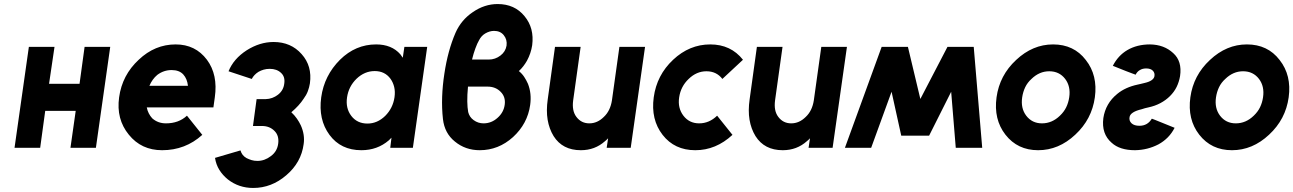

<svg xmlns="http://www.w3.org/2000/svg" viewBox="-20 -732 6406 951"><path d="M52 0H179L204 -183H355L329 0H455L526 -500H399L374 -317H223L250 -500H123Z M1037 -200 1044 -250Q1060 -362 1005 -436Q948 -512 850 -512Q747 -512 667 -436Q585 -360 570 -250Q555 -142 618 -65Q680 12 783 12Q898 12 982 -64L906 -159Q865 -121 802 -121Q762 -121 734 -146Q724 -157 717 -170.5Q710 -184 707 -200ZM830 -385Q868 -385 888 -363Q907 -342 911 -307H720Q734 -340 759 -361Q791 -385 830 -385Z M1335 -524Q1267 -524 1202 -483Q1137 -441 1112 -379L1227 -341Q1238 -362 1260 -376Q1272 -383 1286 -387Q1300 -391 1316 -391Q1351 -391 1372 -371Q1393 -352 1388 -318Q1384 -284 1357 -263Q1330 -242 1296 -241H1251L1233 -108H1277Q1316 -108 1340 -83Q1363 -60 1358 -21Q1353 18 1322 41Q1291 65 1255 65Q1239 65 1226 61Q1213 57 1201 51Q1189 44 1182 35Q1175 26 1171 13L1045 50Q1050 83 1066.5 109.5Q1083 136 1109 157Q1163 199 1234 199Q1325 199 1398 136Q1472 73 1484 -18Q1491 -64 1470 -111Q1462 -128 1450.5 -144.5Q1439 -161 1423 -176Q1462 -209 1484 -243Q1498 -262 1505 -281Q1512 -300 1515 -319Q1527 -405 1474 -464Q1421 -524 1335 -524Z M1983 -500 1975 -446Q1972 -450 1969 -454.5Q1966 -459 1963 -463Q1920 -512 1843 -512Q1741 -512 1664 -436Q1586 -358 1571 -250Q1556 -140 1612 -64Q1668 12 1770 12Q1849 12 1906 -37Q1909 -40 1912.5 -43.5Q1916 -47 1919 -50L1913 0H2025L2096 -500ZM1836 -380Q1886 -380 1914 -342Q1927 -324 1932.5 -301Q1938 -278 1934 -250Q1930 -223 1918.5 -200Q1907 -177 1888 -158Q1849 -120 1800 -120Q1749 -120 1720 -158Q1691 -196 1699 -250Q1707 -304 1746 -342Q1786 -380 1836 -380Z M2445 -712Q2380 -712 2322 -672Q2264 -633 2236 -569Q2198 -481 2181 -367Q2172 -309 2170 -252.5Q2168 -196 2174 -142Q2182 -72 2233 -31Q2285 12 2356 12Q2449 12 2521 -53Q2593 -119 2606 -212Q2614 -269 2595 -317Q2587 -335 2576.5 -351Q2566 -367 2550 -380Q2562 -391 2572 -404Q2582 -417 2590 -431Q2610 -468 2616 -508Q2627 -593 2578 -652Q2529 -712 2445 -712ZM2427 -579Q2458 -579 2475 -558Q2493 -536 2489 -506Q2484 -476 2459 -457Q2433 -437 2401 -437H2318Q2325 -466 2334.5 -492Q2344 -518 2353 -533Q2358 -543 2365.5 -551.5Q2373 -560 2383 -566Q2405 -579 2427 -579ZM2298 -303H2395Q2435 -303 2460 -277Q2485 -252 2480 -214Q2475 -175 2444 -148Q2414 -121 2375 -121Q2348 -121 2326 -137Q2315 -145 2308.5 -155Q2302 -165 2299 -177Q2295 -199 2294.5 -230Q2294 -261 2298 -303Z M2729 -500 2693 -240Q2685 -184 2692.5 -139Q2700 -94 2722 -58Q2766 12 2857 12Q2927 12 2977 -33Q2981 -36 2984.5 -39.5Q2988 -43 2992 -47L2985 0H3104L3175 -500H3048L3011 -235Q3003 -183 2971 -153Q2939 -121 2899 -121Q2859 -121 2835 -153Q2812 -183 2819 -235L2856 -500Z M3498 -512Q3395 -512 3314 -436Q3233 -360 3218 -250Q3203 -140 3262 -64Q3321 12 3424 12Q3526 12 3608 -64L3532 -159Q3493 -121 3443 -121Q3394 -121 3365 -159Q3336 -197 3344 -250Q3352 -304 3391 -341Q3430 -379 3479 -379Q3529 -379 3558 -341L3660 -436Q3600 -512 3498 -512Z M3729 -500 3693 -240Q3685 -184 3692.5 -139Q3700 -94 3722 -58Q3766 12 3857 12Q3927 12 3977 -33Q3981 -36 3984.5 -39.5Q3988 -43 3992 -47L3985 0H4104L4175 -500H4048L4011 -235Q4003 -183 3971 -153Q3939 -121 3899 -121Q3859 -121 3835 -153Q3812 -183 3819 -235L3856 -500Z M4444 -60H4582L4477 -500H4347ZM4165 0H4295L4477 -500H4347ZM4714 0H4845L4803 -500H4673ZM4444 -60H4582L4803 -500H4673Z M5196 -512Q5095 -512 5013 -435Q4931 -359 4916 -250Q4901 -141 4960 -65Q5020 12 5122 12Q5224 12 5306 -65Q5388 -141 5403 -250Q5418 -359 5358 -435Q5299 -512 5196 -512ZM5177 -379Q5227 -379 5256 -341Q5284 -304 5276 -250Q5272 -223 5261 -200.5Q5250 -178 5230 -159Q5191 -121 5141 -121Q5092 -121 5063 -159Q5035 -196 5043 -250Q5047 -277 5058 -300Q5069 -323 5089 -341Q5128 -379 5177 -379Z M5492 -406Q5534 -389 5557 -380Q5580 -371 5590 -367.5Q5600 -364 5602.5 -363Q5605 -362 5605 -362Q5612 -377 5626 -385Q5639 -393 5657 -393Q5679 -393 5690 -382Q5701 -371 5698 -354Q5693 -331 5649 -321Q5639 -318 5630.5 -316.5Q5622 -315 5615 -313Q5554 -300 5514 -267Q5456 -220 5445 -147Q5435 -69 5486 -25Q5526 12 5602 12Q5664 11 5718 -17Q5771 -46 5798 -99Q5756 -116 5732.5 -125.5Q5709 -135 5699 -139Q5689 -143 5687 -143.5Q5685 -144 5685 -144Q5664 -109 5624 -109Q5598 -109 5585 -121Q5571 -134 5575 -153Q5580 -178 5635 -191Q5643 -194 5651 -196Q5659 -198 5668 -200Q5701 -207 5728 -221.5Q5755 -236 5775 -256Q5796 -277 5808 -301.5Q5820 -326 5825 -355Q5836 -429 5791 -469Q5746 -511 5676 -512Q5612 -512 5564 -484Q5518 -457 5492 -406Z M6156 -512Q6055 -512 5973 -435Q5891 -359 5876 -250Q5861 -141 5920 -65Q5980 12 6082 12Q6184 12 6266 -65Q6348 -141 6363 -250Q6378 -359 6318 -435Q6259 -512 6156 -512ZM6137 -379Q6187 -379 6216 -341Q6244 -304 6236 -250Q6232 -223 6221 -200.5Q6210 -178 6190 -159Q6151 -121 6101 -121Q6052 -121 6023 -159Q5995 -196 6003 -250Q6007 -277 6018 -300Q6029 -323 6049 -341Q6088 -379 6137 -379Z"/></svg>

Font: Unageo
Style: Bold-Italic
Weight: 700
Designer: Richard Sepsi
Foundry: Richard Sepsi
Version: Version 2.000